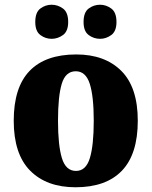

<svg xmlns="http://www.w3.org/2000/svg" viewBox="-20 -781 641 811"><path d="M299 10Q177 10 107.5 -60Q38 -130 38 -271Q38 -412 105 -481.5Q172 -551 302 -551Q423 -551 492.5 -481.5Q562 -412 562 -271Q562 -130 495 -60Q428 10 299 10ZM301 -59Q343 -59 359.5 -113Q376 -167 376 -271Q376 -375 359 -427.5Q342 -480 300 -480Q257 -480 241 -427.5Q225 -375 225 -271Q225 -167 241.5 -113Q258 -59 301 -59ZM403 -617Q376 -617 354.5 -633Q333 -649 333 -688Q333 -729 354.5 -745Q376 -761 403 -761Q428 -761 450 -745Q472 -729 472 -688Q472 -649 450 -633Q428 -617 403 -617ZM198 -617Q172 -617 150.5 -633Q129 -649 129 -688Q129 -729 150.5 -745Q172 -761 198 -761Q224 -761 246 -745Q268 -729 268 -688Q268 -649 246 -633Q224 -617 198 -617Z"/></svg>

Font: Noto Serif Thai SemiCondensed Black
Style: Regular
Weight: 900
Width: 4
Designer: Monotype Design Team
Foundry: Monotype Imaging Inc.
Version: Version 2.002; ttfautohint (v1.8.4.7-5d5b)